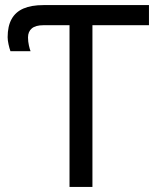

<svg xmlns="http://www.w3.org/2000/svg" viewBox="-20 -734 616 754"><path d="M253 0V-635H151Q120 -635 105 -622.5Q90 -610 90 -587Q90 -571 93.5 -555.5Q97 -540 100 -533H21Q17 -544 13.5 -560Q10 -576 10 -588Q10 -631 25.5 -659Q41 -687 72 -700.5Q103 -714 151 -714H565V-635H343V0Z"/></svg>

Font: Noto Sans Ambassadori
Style: Regular
Weight: 400
Designer: Monotype Design Team
Foundry: Monotype Imaging Inc.
Version: Version 2.013